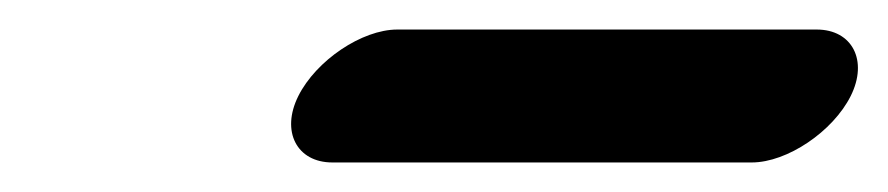

<svg xmlns="http://www.w3.org/2000/svg" viewBox="-20 -340 601 130"><path d="M205 -230H489C513 -230 544 -251 556 -275C568 -299 557 -320 533 -320H249C225 -320 194 -299 182 -275C170 -251 181 -230 205 -230Z"/></svg>

Font: Electronic
Style: BlkUltIt
Weight: 900
Version: Version 1.011